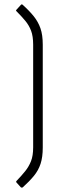

<svg xmlns="http://www.w3.org/2000/svg" viewBox="-20 -718 303 880"><path d="M76 141 56 119Q52 115 56 111Q79 87 95.5 66.5Q112 46 122 21Q132 -4 132 -43V-513Q132 -552 122.5 -577Q113 -602 96 -622.5Q79 -643 56 -666Q51 -670 56 -674L76 -696Q78 -698 80 -698Q82 -698 84 -696Q115 -668 135 -643Q155 -618 165.5 -588Q176 -558 176 -513V-42Q176 2 166 32.5Q156 63 135.5 88Q115 113 84 141Q82 142 80 142Q78 142 76 141Z"/></svg>

Font: Sofia Sans ExtraLight
Style: Regular
Weight: 250
Version: Version 4.100-B